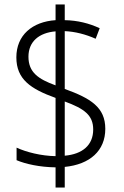

<svg xmlns="http://www.w3.org/2000/svg" viewBox="-20 -872 553 857"><path d="M228 -125V-35H269V-127C381 -138 450 -199 450 -297C450 -393 385 -433 269 -475V-733C315 -731 362 -719 407 -699L425 -746C378 -768 326 -781 269 -782V-852H228V-782C124 -775 53 -715 53 -616C53 -518 117 -475 228 -435V-175C164 -176 97 -193 54 -213V-157C94 -140 157 -126 228 -125ZM228 -732V-491C151 -519 107 -549 107 -619C107 -687 155 -726 228 -732ZM269 -177V-419C356 -387 396 -358 396 -294C396 -224 348 -184 269 -177Z"/></svg>

Font: Noto Sans Kannada UI SemiCondensed Light
Style: Regular
Weight: 300
Width: 4
Designer: Jelle Bosma - Monotype Design Team
Foundry: Monotype Imaging Inc.
Version: Version 2.005